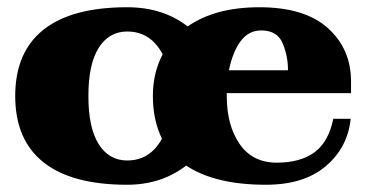

<svg xmlns="http://www.w3.org/2000/svg" viewBox="-20 -500 1019 530"><path d="M606 -243V-234Q606 -154 641.5 -102.5Q677 -51 744 -51Q809 -51 848 -79.5Q887 -108 900 -172H948Q940 -93 879.5 -41.5Q819 10 714 10Q573 10 494 -43Q425 10 331 10Q178 10 100 -52Q22 -114 22 -235Q22 -356 100 -418Q178 -480 331 -480Q430 -480 498 -427Q574 -480 696 -480Q821 -480 885 -422.5Q949 -365 949 -275V-243ZM612 -306H775Q775 -346 760 -381Q745 -416 701 -416Q666 -416 644 -386Q622 -356 612 -306ZM427 -117Q402 -169 402 -235Q402 -299 429 -350Q396 -413 331 -413Q281 -413 252.5 -368Q224 -323 224 -235Q224 -147 252.5 -102Q281 -57 331 -57Q394 -57 427 -117Z"/></svg>

Font: Taviraj Black
Style: Regular
Weight: 900
Designer: Katatrad Team
Foundry: CadsonDemak
Version: Version 1.030